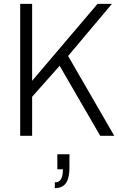

<svg xmlns="http://www.w3.org/2000/svg" viewBox="-20 -706 614 998"><path d="M85 0V-686H147V-286L487 -686H562L334 -415L574 0H501L290 -364L147 -203V0ZM265 272V242Q287 242 297 225.5Q307 209 307 174H278V96H341V163Q341 201 333 225Q325 249 308 260.5Q291 272 265 272Z"/></svg>

Font: Archivo SemiCondensed ExtraLight
Style: Regular
Weight: 250
Width: 4
Designer: Hector Gatti
Foundry: Omnibus-Type
Version: Version 2.001